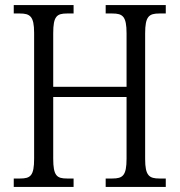

<svg xmlns="http://www.w3.org/2000/svg" viewBox="-20 -734 705 754"><path d="M34 0H269V-33H243C203 -33 189 -44 189 -111V-353H477V-111C477 -44 462 -33 421 -33H395V0H631V-33H606C566 -33 550 -44 550 -109V-603C550 -670 565 -681 606 -681H631V-714H395V-681H421C462 -681 477 -670 477 -603V-393H189V-604C189 -670 203 -681 243 -681H269V-714H34V-681H58C98 -681 114 -670 114 -605V-111C114 -44 100 -33 59 -33H34Z"/></svg>

Font: Noto Serif Armenian Condensed Light
Style: Regular
Weight: 300
Width: 3
Designer: Monotype Design Team
Foundry: Monotype Imaging Inc.
Version: Version 2.008